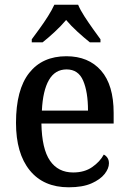

<svg xmlns="http://www.w3.org/2000/svg" viewBox="-20 -786 547 816"><path d="M272 10Q165 10 106.5 -62Q48 -134 48 -264Q48 -405 104 -476Q160 -547 262 -547Q356 -547 409.5 -486Q463 -425 463 -306V-261H156Q158 -153 192.5 -103Q227 -53 291 -53Q339 -53 372 -76Q405 -99 421 -129Q430 -125 436.5 -115.5Q443 -106 443 -92Q443 -70 424.5 -46.5Q406 -23 368.5 -6.5Q331 10 272 10ZM354 -316Q354 -395 333.5 -443Q313 -491 263 -491Q214 -491 188 -446Q162 -401 158 -316ZM115 -619Q129 -638 148 -664Q167 -690 184 -717Q201 -744 211 -766H312Q321 -744 338.5 -717Q356 -690 374.5 -664Q393 -638 407 -619V-606H362Q338 -625 310 -650.5Q282 -676 261 -701Q240 -676 212.5 -650.5Q185 -625 161 -606H115Z"/></svg>

Font: Noto Serif Thai SemiCondensed Medium
Style: Regular
Weight: 500
Width: 4
Designer: Monotype Design Team
Foundry: Monotype Imaging Inc.
Version: Version 2.002; ttfautohint (v1.8.4.7-5d5b)